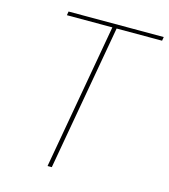

<svg xmlns="http://www.w3.org/2000/svg" viewBox="-106 -784 765 869"><g transform="rotate(15 277.0 -350.0)"><path d="M197 0 318 -682H105L108 -700H554L551 -682H338L217 0Z"/></g></svg>

Font: DM Sans 18pt Thin
Style: Italic
Weight: 250
Italic angle: -10°
Designer: Colophon Foundry, Jonny Pinhorn
Foundry: Colophon Foundry
Version: Version 4.004;gftools[0.9.30]